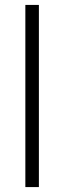

<svg xmlns="http://www.w3.org/2000/svg" viewBox="-20 -760 261 780"><path d="M83 0V-740H138V0Z"/></svg>

Font: IBM Plex Sans Condensed Light
Style: Regular
Weight: 300
Width: 3
Designer: Mike Abbink, Paul van der Laan, Pieter van Rosmalen
Foundry: Bold Monday
Version: Version 3.201